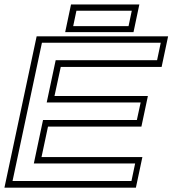

<svg xmlns="http://www.w3.org/2000/svg" viewBox="-30 -868 797 888"><path d="M-9.5 0 139.5 -700H747.5L717.5 -558.5H251L222 -424H654L624 -282.5H192L162 -141.5H628.5L598.5 0ZM28 -31H578L595 -112H126.5L169 -313H603L620.5 -394H186L227.5 -589.5H696.5L713.5 -670.5H164ZM271.5 -719.5 298.5 -847.5H614.5L587.5 -719.5ZM308.5 -747H564.5L579.5 -818.5H323.5Z"/></svg>

Font: Tourney Expanded Light
Style: Italic
Weight: 300
Width: 7
Italic angle: -12°
Designer: Tyler Finck
Foundry: Etcetera Type Co
Version: Version 1.010; ttfautohint (v1.8.3)